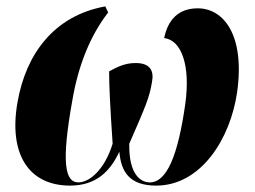

<svg xmlns="http://www.w3.org/2000/svg" viewBox="-20 -570 797 600"><path d="M199 10C280 10 324 -34 353 -96C358 -35 383 10 468 10C608 10 700 -136 721 -282C746 -460 679 -544 598 -544C535 -544 504 -505 493 -451C546 -445 576 -368 559 -245C536 -83 501 0 448 0C421 0 382 -23 384 -121C437 -242 447 -266 455 -314C462 -350 448 -373 404 -373C371 -373 349 -362 321 -347C321 -301 324 -240 332 -121C306 -37 258 0 225 0C183 0 171 -61 206 -256C225 -368 263 -460 318 -531L309 -550C148 -521 61 -400 35 -252C6 -91 68 10 199 10Z"/></svg>

Font: Noto Serif Display Condensed Black
Style: Italic
Weight: 900
Width: 3
Italic angle: -12°
Designer: Monotype Design Team
Foundry: Monotype Imaging Inc.
Version: Version 2.009